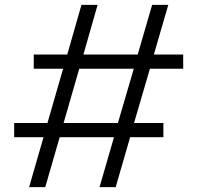

<svg xmlns="http://www.w3.org/2000/svg" viewBox="-20 -765 806 785"><path d="M99 0 158 -204H38V-262H174L238 -484H118V-542H255L313 -745H379L321 -542H543L602 -745H668L609 -542H729V-484H593L528 -262H648V-204H512L453 0H387L446 -204H224L165 0ZM240 -262H462L527 -484H304Z"/></svg>

Font: Plus Jakarta Sans Light
Style: Regular
Weight: 300
Designer: Gumpita Rahayu
Foundry: Tokotype
Version: Version 2.006; ttfautohint (v1.8.4.7-5d5b)